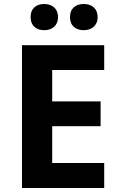

<svg xmlns="http://www.w3.org/2000/svg" viewBox="-20 -1033 600 960"><path d="M133 -947C133 -903 163 -882 201 -882C238 -882 270 -903 270 -947C270 -993 238 -1013 201 -1013C163 -1013 133 -993 133 -947ZM330 -947C330 -903 360 -882 399 -882C436 -882 468 -903 468 -947C468 -993 436 -1013 399 -1013C360 -1013 330 -993 330 -947ZM501 -93V-218H241V-402H483V-526H241V-683H501V-807H90V-93Z"/></svg>

Font: Noto Sans Telugu UI
Style: Bold
Weight: 700
Designer: Jelle Bosma - Monotype Design Team
Foundry: Monotype Imaging Inc.
Version: Version 2.005